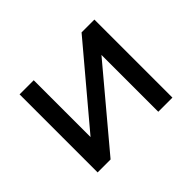

<svg xmlns="http://www.w3.org/2000/svg" viewBox="-114 -726 922 922"><g transform="rotate(-45 347.0 -265.0)"><path d="M93 0V-530H189V-144L514 -530H601V0H505V-386L181 0Z"/></g></svg>

Font: Montserrat Z Med
Style: Regular
Weight: 500
Designer: Julieta Ulanovsky
Foundry: Julieta Ulanovsky
Version: Version 8.000